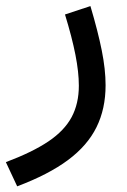

<svg xmlns="http://www.w3.org/2000/svg" viewBox="-33 -343 429 647"><path d="M186 -294.2Q209.7 -217 221.2 -158.3Q232.7 -99.6 232.7 -54.4Q232.7 6.1 208.3 51.8Q183.8 97.4 129.9 133.7Q75.9 169.9 -13.2 203.4L24.9 284.9Q130.6 245.1 196.2 196.3Q261.7 147.5 292.2 85.6Q322.8 23.7 322.8 -55.7Q322.8 -109.1 309.9 -173.1Q297.1 -237.1 271.7 -322.5Z"/></svg>

Font: Estedad-FD-VF Thin
Style: Regular
Weight: 100
Designer: Amin Abedi
Version: Version 5.0